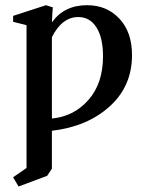

<svg xmlns="http://www.w3.org/2000/svg" viewBox="-20 -487 550 728"><path d="M50.3 220.2 29.8 185.1 80.6 149.9V-391.6L29.8 -404.3V-426.8L154.3 -467.3L180.2 -459Q178.7 -443.4 176.8 -401.9Q222.7 -467.3 310.1 -467.3Q385.3 -467.3 433.1 -415.8Q481 -364.3 480.5 -277.3Q480.5 -160.2 395.8 -83.5Q311 -6.8 176.8 8.8V152.8L158.7 179.7ZM276.9 -422.4Q215.3 -422.4 176.8 -346.2V-37.6Q260.3 -45.4 315.4 -108.2Q370.6 -170.9 370.6 -273.4Q370.6 -343.8 345.7 -383.1Q320.8 -422.4 276.9 -422.4Z"/></svg>

Font: Elstob 6pt Medium
Style: Regular
Weight: 500
Designer: Peter S. Baker
Version: Version 1.015